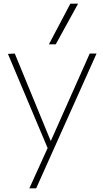

<svg xmlns="http://www.w3.org/2000/svg" viewBox="-20 -810 557 1040"><path d="M139 210 238 -8 23 -518 60 -520 254 -48H256L466 -520H503L176 210ZM282 -570H245L361 -790H403Z"/></svg>

Font: M PLUS 1 Thin ExtraLight
Style: Regular
Weight: 250
Version: Version 1.001